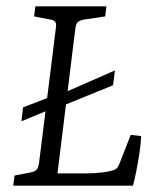

<svg xmlns="http://www.w3.org/2000/svg" viewBox="-20 -588 502 608"><path d="M22 0 26 -32 77 -42Q92 -45 97 -52Q102 -59 104 -75L157 -500Q159 -513 155 -518.5Q151 -524 140 -526L88 -536L92 -568H317L313 -536L246 -526Q234 -524 227 -518.5Q220 -513 218 -493L162 -39H251Q278 -39 300 -41.5Q322 -44 336 -48Q348 -52 351.5 -57Q355 -62 358 -69L394 -161L427 -157Q426 -132 421.5 -102.5Q417 -73 411.5 -45.5Q406 -18 401 0ZM48 -204 53 -248 157 -288 166 -287 344 -365 338 -318 161 -246 152 -247Z"/></svg>

Font: Yrsa Light
Style: Italic
Weight: 300
Italic angle: -7.10001°
Designer: Anna Giedrys (Yrsa+Rasa design), David Brezina (Yrsa art-direction, Rasa art-direction, design)
Foundry: Rosetta Type Foundry
Version: Version 2.004